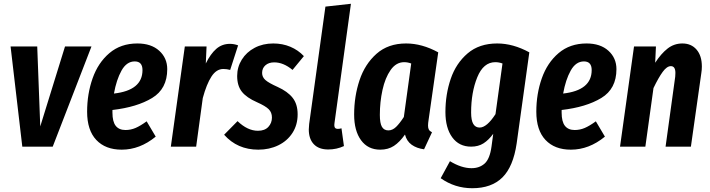

<svg xmlns="http://www.w3.org/2000/svg" viewBox="-20 -776 3759 1016"><path d="M464 -530 259 0H98L36 -530H177L193 -107L324 -530Z M865 -410Q865 -306 785 -257.5Q705 -209 575 -194V-180Q575 -132 592.5 -110Q610 -88 644 -88Q672 -88 697.5 -99Q723 -110 756 -134L804 -53Q720 16 624 16Q538 16 489.5 -35.5Q441 -87 441 -185Q441 -279 470 -361.5Q499 -444 559 -495Q619 -546 707 -546Q780 -546 822.5 -507.5Q865 -469 865 -410ZM734 -405Q734 -451 693 -451Q650 -451 623 -402.5Q596 -354 583 -281Q734 -298 734 -405Z M1240 -536 1198 -406Q1180 -411 1162 -411Q1125 -411 1099 -371Q1073 -331 1053 -257L1018 0H884L958 -530H1073L1069 -440Q1094 -491 1124.5 -517.5Q1155 -544 1197 -544Q1218 -544 1240 -536Z M1588 -479 1528 -406Q1480 -446 1431 -446Q1402 -446 1384.5 -430.5Q1367 -415 1367 -390Q1367 -368 1384.5 -352.5Q1402 -337 1449 -316Q1502 -292 1528.5 -258.5Q1555 -225 1555 -171Q1555 -115 1527.5 -72.5Q1500 -30 1452.5 -7Q1405 16 1347 16Q1236 16 1166 -63L1237 -135Q1290 -84 1345 -84Q1381 -84 1400 -104.5Q1419 -125 1419 -154Q1419 -181 1402 -198Q1385 -215 1340 -235Q1285 -259 1260 -290.5Q1235 -322 1235 -374Q1235 -421 1259.5 -460.5Q1284 -500 1327.5 -523Q1371 -546 1426 -546Q1475 -546 1516.5 -528.5Q1558 -511 1588 -479Z M1750 -125Q1749 -121 1749 -114Q1749 -94 1767 -94Q1777 -94 1787 -97L1800 -3Q1761 15 1717 15Q1667 15 1640.5 -13Q1614 -41 1614 -91Q1614 -100 1616 -120L1702 -741L1837 -756Z M2299 -499 2248 -142Q2245 -124 2245 -111Q2245 -98 2249.5 -90Q2254 -82 2266 -76L2224 14Q2185 9 2158.5 -10Q2132 -29 2123 -64Q2095 -24 2064.5 -4Q2034 16 1992 16Q1927 16 1890.5 -34Q1854 -84 1854 -170Q1854 -266 1882.5 -351.5Q1911 -437 1972.5 -491.5Q2034 -546 2129 -546Q2213 -546 2299 -499ZM1990 -168Q1990 -124 2001 -105Q2012 -86 2035 -86Q2057 -86 2076 -104.5Q2095 -123 2117 -157L2156 -440Q2137 -447 2119 -447Q2076 -447 2047 -405.5Q2018 -364 2004 -300Q1990 -236 1990 -168Z M2781 -499 2714 -17Q2696 106 2638.5 163Q2581 220 2479 220Q2387 220 2312 167L2361 77Q2422 114 2475 114Q2517 114 2544.5 89.5Q2572 65 2581 -1L2590 -68Q2566 -35 2538.5 -17.5Q2511 0 2473 0Q2409 0 2373 -49.5Q2337 -99 2337 -183Q2337 -276 2365 -358.5Q2393 -441 2454.5 -493.5Q2516 -546 2611 -546Q2695 -546 2781 -499ZM2473 -181Q2473 -139 2484.5 -120Q2496 -101 2518 -101Q2556 -101 2602 -172L2639 -440Q2620 -447 2601 -447Q2538 -447 2505.5 -367Q2473 -287 2473 -181Z M3242 -410Q3242 -306 3162 -257.5Q3082 -209 2952 -194V-180Q2952 -132 2969.5 -110Q2987 -88 3021 -88Q3049 -88 3074.5 -99Q3100 -110 3133 -134L3181 -53Q3097 16 3001 16Q2915 16 2866.5 -35.5Q2818 -87 2818 -185Q2818 -279 2847 -361.5Q2876 -444 2936 -495Q2996 -546 3084 -546Q3157 -546 3199.5 -507.5Q3242 -469 3242 -410ZM3111 -405Q3111 -451 3070 -451Q3027 -451 3000 -402.5Q2973 -354 2960 -281Q3111 -298 3111 -405Z M3694 -424Q3694 -406 3691 -388L3636 0H3502L3553 -370Q3554 -377 3554 -390Q3554 -426 3530 -426Q3509 -426 3487 -396Q3465 -366 3438 -310L3395 0H3261L3335 -530H3451L3447 -444Q3478 -492 3512.5 -519Q3547 -546 3591 -546Q3638 -546 3666 -513.5Q3694 -481 3694 -424Z"/></svg>

Font: Fira Sans Extra Condensed SemiBold
Style: Italic
Weight: 600
Width: 3
Italic angle: -8°
Designer: Carrois Corporate & Edenspiekermann AG
Foundry: Carrois Corporate GbR & Edenspiekermann AG
Version: Version 4.203